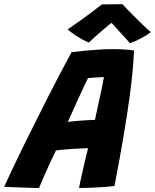

<svg xmlns="http://www.w3.org/2000/svg" viewBox="-72 -907 754 934"><path d="M118 7.5Q105.5 7.5 83.8 6.8Q62 6 36.5 5.2Q11 4.5 -12.5 3.5Q-36 2.5 -51.5 1.5Q-38 -29.5 -15.2 -77.5Q7.5 -125.5 36.2 -184Q65 -242.5 96.8 -306.2Q128.5 -370 160.5 -433Q192.5 -496 222.2 -552.5Q252 -609 276 -653Q311 -657.5 345.2 -660.8Q379.5 -664 412.5 -666Q445.5 -668 477 -668Q503.5 -668 529.2 -666.5Q555 -665 580 -661.5Q578 -617.5 573 -560.5Q568 -503.5 557.2 -426.2Q546.5 -349 529 -244.8Q511.5 -140.5 485 -2Q468 0 436.8 2.5Q405.5 5 372 6.2Q338.5 7.5 312.5 7.5Q315 -6.5 319 -25.2Q323 -44 327.8 -65Q332.5 -86 337.5 -107.5Q342.5 -129 347.2 -149Q352 -169 356.5 -186Q340.5 -185.5 322 -184.8Q303.5 -184 284.5 -182.8Q265.5 -181.5 248.5 -180.2Q231.5 -179 218.8 -177.5Q206 -176 200 -175Q183.5 -141 167.5 -106.5Q151.5 -72 138.8 -42.2Q126 -12.5 118 7.5ZM258 -314Q270 -316 295 -318.2Q320 -320.5 346.8 -322Q373.5 -323.5 390 -324Q392 -334.5 398.5 -363.8Q405 -393 412.5 -427.8Q420 -462.5 426 -491.8Q432 -521 433.5 -532Q425.5 -532 409.2 -531Q393 -530 377.5 -529Q362 -528 356 -527Q349 -512.5 336.8 -486.8Q324.5 -461 310.2 -429.8Q296 -398.5 282.5 -368.2Q269 -338 258 -314ZM523.5 -887Q542.5 -866 569.5 -838.8Q596.5 -811.5 621.8 -787Q647 -762.5 662 -750.5Q637 -732.5 609.5 -718.2Q582 -704 560.5 -697Q547.5 -711.5 532.8 -727.5Q518 -743.5 504 -759Q490 -774.5 479.5 -786.2Q469 -798 464.5 -802.5H479Q473.5 -798.5 460.2 -787.8Q447 -777 429.5 -762.2Q412 -747.5 393.8 -731.2Q375.5 -715 360.5 -700.5Q347 -705 327.5 -715.8Q308 -726.5 289 -739.5Q270 -752.5 257 -764Q287 -784 322 -809.2Q357 -834.5 385.2 -856Q413.5 -877.5 423.5 -885.5Q432 -885.5 452 -885.8Q472 -886 492.5 -886.2Q513 -886.5 523.5 -887Z"/></svg>

Font: Grandstander Thin
Style: Bold Italic
Weight: 700
Italic angle: -15°
Version: Version 1.200